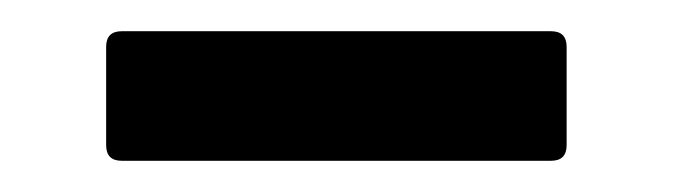

<svg xmlns="http://www.w3.org/2000/svg" viewBox="-20 -367 432 123"><path d="M58 -347H333Q343 -347 343 -337V-274Q343 -264 333 -264H58Q48 -264 48 -274V-337Q48 -347 58 -347Z"/></svg>

Font: Barlow Semi Condensed Medium
Style: Regular
Weight: 500
Width: 4
Designer: Jeremy Tribby
Foundry: Tribby Type
Version: Version 1.422; ttfautohint (v1.8)